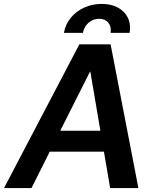

<svg xmlns="http://www.w3.org/2000/svg" viewBox="-57 -952 769 972"><path d="M102.5 0H-36.6L344.7 -727.5H502.9L643.6 0H500.5L469.2 -184.1H194.8ZM248 -290H451.2L400.4 -588.9H398.4ZM266.6 -785.6Q273.9 -828.1 300.8 -861.3Q327.6 -894.5 368.4 -913.3Q409.2 -932.1 457.5 -932.1Q529.8 -932.1 569.8 -890.9Q609.9 -849.6 599.1 -785.6H502.9Q507.8 -816.4 491.5 -836.7Q475.1 -856.9 444.8 -856.9Q414.1 -856.9 391.1 -836.7Q368.2 -816.4 362.8 -785.6Z"/></svg>

Font: Inter Display Semi Bold
Style: Italic
Weight: 600
Italic angle: -9.39999°
Designer: Rasmus Andersson
Foundry: rsms
Version: Version 4.000;git-4fc901f